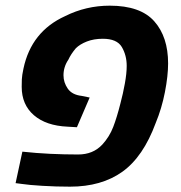

<svg xmlns="http://www.w3.org/2000/svg" viewBox="-20 -662 653 691"><path d="M231.9 9.8Q181.2 9.8 132.6 6.8Q84 3.9 58.6 0L36.1 -2.9L60.5 -116.2Q110.4 -110.8 160.6 -108.4Q210.9 -106 261.2 -106Q314.9 -106 348.1 -141.6Q374 -169.9 387.5 -205.1Q400.9 -240.2 413.1 -288.6Q422.9 -325.2 429.4 -361.6Q436 -397.9 436 -424.8Q436 -462.9 418.5 -492.7Q400.9 -522.5 350.1 -522.5Q317.9 -522.5 292.7 -512.7Q267.6 -502.9 252.9 -488.3Q234.9 -466.8 226.1 -447.3Q208.5 -421.4 208.5 -391.1Q208.5 -365.2 223.9 -343Q239.3 -320.8 273.9 -316.9L302.7 -311L256.8 -204.1L223.1 -206.1Q146 -209.5 102.1 -247.3Q58.1 -285.2 58.1 -349.6Q58.1 -362.3 58.6 -376.5Q59.1 -390.6 64.5 -415.5Q92.8 -548.8 214.4 -604Q289.6 -641.6 375 -641.6Q485.4 -641.6 535.2 -585.4Q585 -529.3 585 -433.6Q585 -389.2 573.5 -330.3Q562 -271.5 540.5 -219.7Q495.6 -97.7 420.4 -43.9Q345.2 9.8 231.9 9.8Z"/></svg>

Font: Open Sans
Style: Bold Italic
Weight: 700
Italic angle: -12°
Designer: Monotype Design Team
Foundry: Monotype Imaging Inc.
Version: Version 3.003; ttfautohint (v1.8.4)